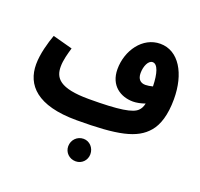

<svg xmlns="http://www.w3.org/2000/svg" viewBox="-141 -737 1195 1148"><g transform="rotate(20 457.0 -163.0)"><path d="M374 21C634 21 752 -3 820 -84C856 -126 879 -195 879 -296C879 -458 808 -580 690 -580C578 -580 500 -469 500 -350C500 -245 575 -199 653 -199C673 -199 702 -204 729 -214C724 -191 716 -178 706 -168C677 -137 592 -123 400 -123C212 -123 176 -177 176 -248C176 -290 189 -334 200 -372L74 -406C56 -356 33 -278 33 -211C33 -80 122 21 374 21ZM638 -375C638 -419 657 -461 684 -461C716 -461 733 -408 735 -325C719 -321 702 -318 689 -318C657 -318 638 -337 638 -375ZM453 254C492 254 522 223 522 184C522 144 492 111 453 111C412 111 381 144 381 184C381 223 412 254 453 254Z"/></g></svg>

Font: Noto Sans Arabic UI XCn XBd
Style: Regular
Weight: 800
Width: 2
Designer: Monotype Design Team, Nadine Chahine and Nizar Qandah
Foundry: Monotype Imaging Inc.
Version: Version 2.010